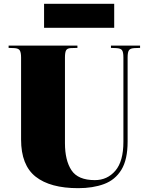

<svg xmlns="http://www.w3.org/2000/svg" viewBox="-20 -968 776 1002"><path d="M388 14Q242 14 166 -46Q90 -106 90 -240V-668Q90 -693 83.5 -704.5Q77 -716 54 -717L25 -718V-730H384V-718L349 -717Q331 -716 325 -705.5Q319 -695 319 -668V-221Q319 -131 353 -79.5Q387 -28 475 -28Q540 -28 582 -77Q624 -126 624 -228V-668Q624 -697 616.5 -706.5Q609 -716 586 -717L559 -718V-730H711V-718L682 -717Q661 -716 653.5 -706.5Q646 -697 646 -668V-229Q646 -135 613.5 -82Q581 -29 523 -7.5Q465 14 388 14ZM210 -823V-948H576V-823Z"/></svg>

Font: Literata 72pt Black
Style: Regular
Weight: 900
Designer: Latin by Veronika Burian and Jose Scaglione. Greek by Irene Vlachou. Cyrillic by Vera Evstafieva.
Foundry: TypeTogether
Version: Version 3.002